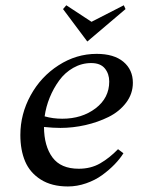

<svg xmlns="http://www.w3.org/2000/svg" viewBox="-20 -691 535 714"><path d="M418.9 -136.2 439 -121.1Q426.3 -100.6 406.2 -79.8Q386.2 -59.1 360.1 -40Q334 -21 300.3 -9.3Q266.6 2.4 232.4 2.4Q172.4 2.4 131.8 -23.2Q91.3 -48.8 73.5 -90.8Q55.7 -132.8 55.7 -189Q55.7 -266.6 93.8 -336.2Q131.8 -405.8 197.8 -448.2Q263.7 -490.7 339.4 -490.7Q403.8 -490.7 439 -461.2Q474.1 -431.6 474.1 -383.3Q474.1 -342.3 449 -309.1Q423.8 -275.9 383.8 -256.1Q343.8 -236.3 297.4 -225.8Q251 -215.3 204.6 -215.3Q177.7 -215.3 143.6 -218.8Q144 -147.9 175 -105.7Q206.1 -63.5 272.9 -63.5Q317.9 -63.5 352.5 -83.5Q387.2 -103.5 418.9 -136.2ZM319.3 -456.5Q283.7 -456.5 252.4 -438.7Q221.2 -420.9 200 -391.6Q178.7 -362.3 164.8 -328.1Q150.9 -293.9 146 -258.3Q176.8 -249.5 211.4 -249.5Q284.7 -249.5 335.4 -288.1Q386.2 -326.7 386.2 -387.7Q386.2 -416.5 369.9 -436.5Q353.5 -456.5 319.3 -456.5ZM304.7 -536.6 214.4 -657.2 226.6 -671.4 320.3 -609.9 440.4 -671.4 446.8 -657.2Z"/></svg>

Font: Flanker
Style: Italic
Weight: 400
Italic angle: -12°
Designer: Flanker
Version: Version 2.027